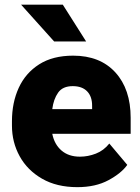

<svg xmlns="http://www.w3.org/2000/svg" viewBox="-20 -770 585 800"><path d="M302.2 9.8Q216.3 9.8 155.3 -25.4Q94.2 -60.5 62 -118.9Q29.8 -177.2 29.8 -246.6V-265.1Q29.8 -342.3 58.1 -404.1Q86.4 -465.8 143.3 -502Q200.2 -538.1 284.7 -538.1Q397 -538.1 460.7 -468.3Q524.4 -398.4 524.4 -279.3V-212.4H197.8Q206.5 -168.5 236.3 -142.8Q266.1 -117.2 313 -117.2Q346.7 -117.2 379.4 -129.9Q412.1 -142.6 435.5 -171.9L510.3 -83Q485.8 -48.3 432.1 -19.3Q378.4 9.8 302.2 9.8ZM283.2 -411.1Q241.2 -411.1 222.2 -384Q203.1 -356.9 197.8 -315.4H363.8V-328.1Q364.3 -367.2 343.3 -389.2Q322.3 -411.1 283.2 -411.1ZM241.7 -750.5 338.9 -597.2H205.6L67.9 -750.5Z"/></svg>

Font: Vazirmatn RD UI Black
Style: Regular
Weight: 900
Designer: Saber Rastikerdar
Foundry: Saber Rastikerdar
Version: Version 33.003